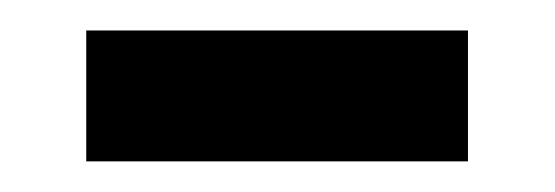

<svg xmlns="http://www.w3.org/2000/svg" viewBox="-20 -331 364 126"><path d="M36.6 -225.1V-311H287.1V-225.1Z"/></svg>

Font: Reddit Sans Condensed Medium
Style: Regular
Weight: 500
Designer: Stephen Hutchings
Foundry: Reddit
Version: Version 1.014